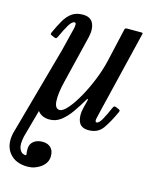

<svg xmlns="http://www.w3.org/2000/svg" viewBox="-187 -605 734 941"><g transform="rotate(15 179.5 -135.0)"><path d="M-11 -405.5Q6 -443 22.2 -471Q38.5 -499 60.2 -514.5Q82 -530 115.5 -530Q155.5 -530 168.5 -501.2Q181.5 -472.5 170.5 -428L112.5 -190Q97 -127.5 99 -88.2Q101 -49 125.5 -49Q141.5 -49 165 -75.8Q188.5 -102.5 213.2 -146.2Q238 -190 259 -241.8Q280 -293.5 291.5 -343.5L330 -512.5Q332 -520 341.5 -520H412Q419.5 -520 420.8 -518.8Q422 -517.5 420.5 -511.5L320 -96Q315.5 -78 311 -57.5Q306.5 -37 316 -37Q328 -37 342.2 -62.2Q356.5 -87.5 373.5 -127Q376.5 -133 379.5 -135Q382.5 -137 389.5 -134L402.5 -128.5Q409 -126 410.2 -123.5Q411.5 -121 409 -114.5Q383.5 -58.5 359 -24.2Q334.5 10 287.5 10Q248 10 236.5 -19.5Q225 -49 236 -91.5L244.5 -124.5Q247.5 -136 245.2 -137Q243 -138 239 -131Q218 -95 195.5 -63Q173 -31 147 -11Q121 9 89 9Q71 9 55.5 2.8Q40 -3.5 29 -18L-9.5 121Q-18.5 163.5 -10.8 182.5Q-3 201.5 8.8 205.5Q20.5 209.5 23 207.5Q26.5 204.5 24.8 200.5Q23 196.5 23 176Q23 151.5 40.5 137.2Q58 123 86 123Q112.5 123 127.8 138Q143 153 143 180Q143 215 112.5 237.5Q82 260 44.5 260Q-16 260 -47.2 221.8Q-78.5 183.5 -65.5 121L61.5 -337L83 -424Q84.5 -430.5 88.2 -444.5Q92 -458.5 92.8 -470.8Q93.5 -483 86 -483Q72.5 -483 57.5 -457.8Q42.5 -432.5 24.5 -393Q21.5 -387 18.5 -385Q15.5 -383 8.5 -386L-4.5 -391.5Q-11 -394 -12.2 -396.5Q-13.5 -399 -11 -405.5Z"/></g></svg>

Font: Besley* Condensed
Style: Italic
Weight: 400
Width: 3
Italic angle: -13°
Designer: Owen Earl
Foundry: indestructible type*
Version: Version 3.000; ttfautohint (v1.8.3)